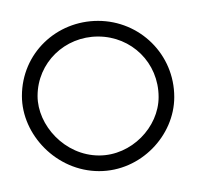

<svg xmlns="http://www.w3.org/2000/svg" viewBox="-20 -95 196 184"><path d="M1 -3C1 34 34 69 75 69C115 69 147 35 147 -2C147 -43 114 -75 74 -75C34 -75 1 -44 1 -3ZM16 -3C16 -35 42 -60 74 -60C106 -60 132 -35 132 -2C132 27 106 54 75 54C42 54 16 25 16 -3Z"/></svg>

Font: Snowfall
Style: BlkOl
Weight: 900
Designer: Jasper
Foundry: Cannot Into Space Fonts
Version: Version 0.9